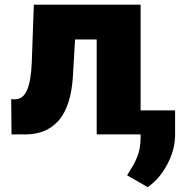

<svg xmlns="http://www.w3.org/2000/svg" viewBox="-20 -565 776 807"><path d="M28.4 0 27 -147.7H44Q76.3 -147.7 93.4 -185.7Q110.4 -223.7 113.6 -304L122.2 -545.5H571V-100.9H715.9V-4.3Q717.3 60.4 684.3 123.6Q651.3 186.8 600.9 221.6L514.2 171.9Q518.1 165.1 526.6 151.6Q537.3 134.6 542.8 124.5Q548.3 114.3 556.1 95.9Q563.9 77.4 567.5 56.1Q571 34.8 571 9.9V0H386.4V-399.1H295.5L286.9 -251.4Q283.4 -183.2 267.2 -133.9Q251.1 -84.5 224.1 -55.6Q197.1 -26.6 162.8 -13.3Q128.6 0 85.2 0Z"/></svg>

Font: Karasuma Gothic
Style: Black
Weight: 900
Designer: Rasmus Andersson / Ryoko Nishizuka
Foundry: Genbu
Version: Version 1.00